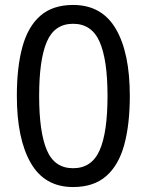

<svg xmlns="http://www.w3.org/2000/svg" viewBox="-20 -745 591 775"><path d="M275 10Q160 10 104 -87.5Q48 -185 48 -358Q48 -474 70.5 -556Q93 -638 143 -681.5Q193 -725 275 -725Q391 -725 447.5 -628.5Q504 -532 504 -358Q504 -243 481.5 -160.5Q459 -78 408.5 -34Q358 10 275 10ZM275 -66Q350 -66 382 -138Q414 -210 414 -358Q414 -504 382 -576.5Q350 -649 275 -649Q200 -649 169 -576.5Q138 -504 138 -358Q138 -212 169 -139Q200 -66 275 -66Z"/></svg>

Font: usinhala15
Style: Book
Weight: 400
Designer: Jelle Bosma - Monotype Design Team
Foundry: Monotype Imaging Inc.
Version: Version 2.003